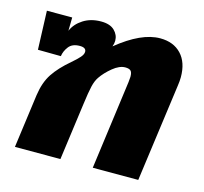

<svg xmlns="http://www.w3.org/2000/svg" viewBox="-90 -691 841 791"><g transform="rotate(15 331.0 -295.5)"><path d="M624 -454Q624 -438 621 -418L564 0H370L421 -379Q423 -397 423 -402Q423 -421 416 -427.5Q409 -434 393 -434Q368 -434 340 -411Q312 -388 295 -363Q284 -347 278 -321.5Q272 -296 265 -243L232 0H38L69 -229Q77 -285 101.5 -322Q126 -359 172 -398Q193 -416 204.5 -429Q216 -442 216 -453Q216 -471 189 -471Q157 -471 142 -451.5Q127 -432 124 -410L26 -411L20 -576H128L127 -519Q140 -550 172 -570.5Q204 -591 248 -591Q286 -591 305 -572.5Q324 -554 324 -529Q324 -517 319 -504Q421 -587 501 -587Q558 -587 591 -552Q624 -517 624 -454Z"/></g></svg>

Font: FiraGO Heavy
Style: Italic
Weight: 900
Italic angle: -8°
Designer: bBox Type GmbH
Foundry: bBox Type GmbH
Version: Version 1.001